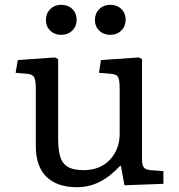

<svg xmlns="http://www.w3.org/2000/svg" viewBox="-20 -765 743 799"><path d="M300 14Q217 14 173 -29.5Q129 -73 129 -157V-396Q129 -432 122 -444Q115 -456 92 -458L45 -462L54 -515L209 -526L222 -519V-186Q222 -144 230 -115Q238 -86 261 -71.5Q284 -57 328 -57Q397 -57 437.5 -100.5Q478 -144 478 -208V-396Q478 -428 472.5 -442Q467 -456 441 -458L392 -462L400 -515L558 -526L571 -519V-102Q571 -79 578 -69Q585 -59 605 -57L660 -53V0L498 6L483 -75H480Q437 -29 393.5 -7.5Q350 14 300 14ZM439 -620Q411 -620 393 -637.5Q375 -655 375 -682Q375 -709 393 -727Q411 -745 439 -745Q467 -745 485 -727.5Q503 -710 503 -683Q503 -656 485 -638Q467 -620 439 -620ZM234 -620Q207 -620 189 -637.5Q171 -655 171 -682Q171 -709 189 -727Q207 -745 234 -745Q263 -745 281 -727.5Q299 -710 299 -683Q299 -656 281 -638Q263 -620 234 -620Z"/></svg>

Font: Literata 7pt
Style: Regular
Weight: 400
Designer: Latin by Veronika Burian and Jose Scaglione. Greek by Irene Vlachou. Cyrillic by Vera Evstafieva.
Foundry: TypeTogether
Version: Version 3.002